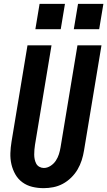

<svg xmlns="http://www.w3.org/2000/svg" viewBox="-20 -971 558 999"><path d="M207 8Q176 8 147.5 1Q119 -6 96.5 -22.5Q74 -39 60 -63.5Q46 -88 39.5 -116Q33 -144 34 -174Q35 -204 40 -234L123 -735H248L162 -217Q160 -204 159 -191.5Q158 -179 158 -166.5Q158 -154 160.5 -142Q163 -130 168.5 -119.5Q174 -109 185 -103Q196 -97 208 -97Q226 -97 243 -108Q260 -119 270.5 -135Q281 -151 286.5 -168.5Q292 -186 295 -204L383 -735H508L417 -187Q413 -162 405 -137Q397 -112 383.5 -89Q370 -66 350 -46.5Q330 -27 306.5 -14.5Q283 -2 257.5 3Q232 8 207 8ZM364 -819 386 -951H518L496 -819ZM164 -819 186 -951H318L296 -819Z"/></svg>

Font: Iosevka SS04 Extrabold
Style: Italic
Weight: 800
Italic angle: -9°
Monospace: yes
Designer: Belleve Invis
Foundry: Belleve Invis
Version: Version 19.0.0; ttfautohint (v1.8.4)